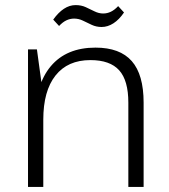

<svg xmlns="http://www.w3.org/2000/svg" viewBox="-20 -734 664 754"><path d="M484 -331Q484 -418 448 -458Q412 -498 335 -498Q246 -498 198 -437.5Q150 -377 150 -264L118 -199V-264Q118 -401 179.5 -474Q241 -547 355 -547Q451 -547 497.5 -494Q544 -441 544 -331V0H484ZM90 -540H125L150 -357V0H90ZM189 -657Q209 -685 231 -699.5Q253 -714 277 -714Q299 -714 316.5 -706Q334 -698 351 -689.5Q368 -681 385 -681Q401 -681 415.5 -688Q430 -695 444 -710L467 -685Q448 -657 425.5 -642.5Q403 -628 379 -628Q358 -628 340 -636.5Q322 -645 305.5 -653Q289 -661 271 -661Q255 -661 240.5 -654Q226 -647 212 -632Z"/></svg>

Font: Pathway Extreme 8pt Thin
Style: Regular
Weight: 100
Designer: Eduardo Rodriguez Tunni
Foundry: Eduardo Rodriguez Tunni
Version: Version 1.000